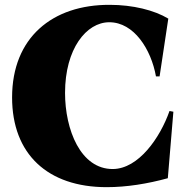

<svg xmlns="http://www.w3.org/2000/svg" viewBox="-20 -759 767 794"><path d="M421 15C504 15 590 1 674 -22L697 -297L681 -300C642 -189 553 -61 447 -60C313 -59 249 -223 249 -375C249 -557 337 -667 432 -667C534 -667 605 -555 625 -443H640L676 -682C618 -717 529 -739 434 -739C196 -740 30 -603 30 -356C30 -122 177 15 421 15Z"/></svg>

Font: Sinistre Bold
Style: Regular
Weight: 900
Designer: Jules Durand
Foundry: Collletttivo
Version: Version 69.420;Glyphs 3.2 (3217)